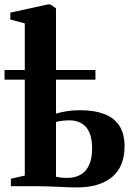

<svg xmlns="http://www.w3.org/2000/svg" viewBox="-42 -838 599 864"><path d="M302.5 5.5Q291 5.5 269 4.8Q247 4 221.2 2.8Q195.5 1.5 172.2 0.8Q149 0 134.5 0H7V-33.5L69.5 -48V-733L4.5 -750V-781L172.5 -818H185L210 -800.5V-326.5Q222.5 -330.5 238.8 -334Q255 -337.5 275.5 -339.8Q296 -342 320 -342Q382 -342 426.5 -325.2Q471 -308.5 494.8 -272.5Q518.5 -236.5 518.5 -179.5Q518.5 -88.5 462.5 -41.5Q406.5 5.5 302.5 5.5ZM261.5 -37.5Q295.5 -37.5 320.5 -51.8Q345.5 -66 359 -95.5Q372.5 -125 372.5 -170.5Q372.5 -214 360.2 -241.8Q348 -269.5 325 -283Q302 -296.5 270.5 -296.5Q258.5 -296.5 247 -295.5Q235.5 -294.5 225.8 -292.8Q216 -291 210 -289V-43Q218.5 -40.5 231.5 -39Q244.5 -37.5 261.5 -37.5ZM-21.5 -479.5V-523H387.5V-479.5Z"/></svg>

Font: Merriweather 96pt
Style: Bold
Weight: 700
Version: Version 2.100